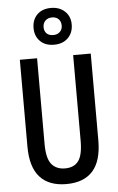

<svg xmlns="http://www.w3.org/2000/svg" viewBox="-64 -1085 666 1087"><g transform="rotate(-5 268.5 -541.5)"><path d="M470 -272Q470 -155 419 -98Q368 -41 269 -41Q170 -41 118.5 -98Q67 -155 67 -272V-765H165V-277Q165 -196 192 -163Q219 -130 269 -130Q320 -130 345 -163.5Q370 -197 370 -278V-765H470ZM268 -833Q218 -833 189 -862Q160 -891 160 -937Q160 -984 189 -1013Q218 -1042 268 -1042Q316 -1042 346.5 -1013.5Q377 -985 377 -939Q377 -892 347.5 -862.5Q318 -833 268 -833ZM269 -888Q291 -888 305.5 -901.5Q320 -915 320 -937Q320 -960 306.5 -974Q293 -988 269 -988Q246 -988 231.5 -974Q217 -960 217 -937Q217 -915 230 -901.5Q243 -888 269 -888Z"/></g></svg>

Font: Noto Sans Tamil UI ExtraCondensed Medium
Style: Regular
Weight: 500
Width: 2
Designer: Jelle Bosma - Monotype Design Team
Foundry: Monotype Imaging Inc.
Version: Version 2.004; ttfautohint (v1.8.4.7-5d5b)